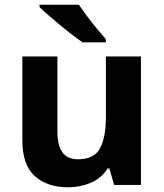

<svg xmlns="http://www.w3.org/2000/svg" viewBox="-20 -786 697 816"><path d="M579 -546V0H465L445 -70H437Q411 -28 365.5 -9Q320 10 269 10Q181 10 128 -37.5Q75 -85 75 -190V-546H224V-227Q224 -169 245 -139Q266 -109 312 -109Q380 -109 405 -155.5Q430 -202 430 -289V-546ZM315 -766Q330 -744 350.5 -716.5Q371 -689 392.5 -663.5Q414 -638 430 -619V-606H331Q312 -619 286.5 -638.5Q261 -658 234.5 -680Q208 -702 185 -722Q162 -742 148 -756V-766Z"/></svg>

Font: Noto Sans Vithkuqi
Style: Bold
Weight: 700
Version: Version 1.001; ttfautohint (v1.8.4.7-5d5b)